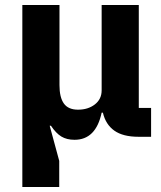

<svg xmlns="http://www.w3.org/2000/svg" viewBox="-20 -545 640 765"><path d="M69 200V-525H217V-206Q217 -157 234.5 -132.5Q252 -108 291 -108Q331 -108 358 -129Q385 -150 385 -185V-525H533V-115H582V0H532Q470 0 435.5 -24.5Q401 -49 390 -96H385Q362 12 277 12Q246 12 224.5 -1Q203 -14 183 -44H178L216 96V200Z"/></svg>

Font: iA Writer Duo V
Style: Regular
Weight: 400
Designer: Mike Abbink, Paul van der Laan, Pieter van Rosmalen, Oliver Reichenstein
Foundry: Information Architects Inc.
Version: Version 2.000